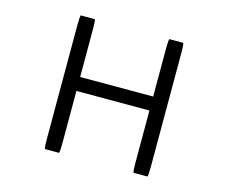

<svg xmlns="http://www.w3.org/2000/svg" viewBox="-102 -856 1204 1012"><g transform="rotate(15 500.0 -350.5)"><path d="M219.7 -714.8Q215.8 -703.1 215.8 -664.1V-37.1Q215.8 3.4 219.7 14.6H296.9Q300.8 2.9 300.8 -37.1V-324.2H699.2V-37.1Q699.2 3.4 703.1 14.6H779.3Q783.2 2.9 783.2 -37.1V-664.1Q783.2 -703.6 779.3 -714.8H703.1Q699.2 -703.1 699.2 -664.1V-400.4H300.8V-664.1Q300.8 -703.6 296.9 -714.8Z"/></g></svg>

Font: YuPearl-Light
Style: Light
Weight: 300
Designer: Max Yao
Foundry: Max-Everyday
Version: Version 1.011; ttfautohint (v1.8.3)